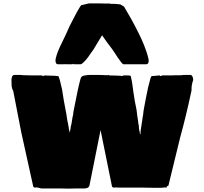

<svg xmlns="http://www.w3.org/2000/svg" viewBox="-20 -1117 1210 1138"><path d="M339 0H304H270H229Q221 0 213 -3Q203 -6 195 -6L186 -5Q176 -8 176 -16L106 -333Q79 -468 58 -580Q53 -584 49 -606Q48 -618 48 -643Q48 -656 52.5 -664.5Q57 -673 66 -673H80H103Q110 -671 128 -671L173 -670H181H224L230 -669Q231 -668 232 -668Q233 -668 233 -668L234 -666Q235 -666 236.5 -667Q238 -668 240 -668Q246 -670 248 -670H251L260 -669Q271 -668 303 -668Q313 -666 326 -666Q331 -657 336.5 -635Q342 -613 348 -586Q350 -571 358 -523Q361 -508 365 -485L371 -453Q371 -452 372 -449.5Q373 -447 373 -443L376 -423Q378 -415 380 -398Q382 -393 383 -385.5Q384 -378 385 -373Q386 -368 387 -363.5Q388 -359 388 -354L390 -345L391 -341Q391 -338 393 -336V-330L395 -336V-341L396 -345Q396 -348 398 -354Q398 -361 401 -373Q403 -379 404 -385.5Q405 -392 406 -398L410 -423Q412 -429 413 -435Q414 -441 414 -443L415 -453Q444 -604 456 -645Q457 -651 459.5 -656.5Q462 -662 468 -665Q469 -667 474.5 -668Q480 -669 483 -670Q504 -673 513 -673H530H559L594 -672Q603 -671 615 -671H618Q619 -672 619.5 -672.5Q620 -673 620 -673Q624 -673 625 -671Q627 -671 627.5 -670.5Q628 -670 628 -670Q646 -669 670 -669Q680 -668 691 -668Q700 -668 701 -666Q702 -666 704 -667Q706 -668 708 -668Q710 -670 718 -670H724H736Q752 -670 755 -666Q763 -636 768 -591L771 -569Q779 -512 788 -473L790 -461Q793 -440 793 -435Q794 -425 798 -403Q800 -380 803 -371Q803 -360 805 -346Q806 -341 807 -338.5Q808 -336 808 -335Q808 -330 809 -326L810 -320Q812 -325 813 -326V-335L814 -346L818 -371L823 -403Q824 -416 828 -435L831 -461Q832 -466 832.5 -469Q833 -472 833 -473Q839 -501 841 -515L845 -536Q859 -610 868 -638Q871 -655 878 -666Q884 -666 891 -667Q898 -668 905 -668Q913 -668 923 -670H925Q928 -670 928 -668Q928 -668 928 -667Q928 -666 929 -666Q933 -666 935 -667Q937 -668 938 -668L939 -670H993H1000Q1011 -670 1019 -671H1044Q1063 -671 1070 -673H1093H1108Q1116 -673 1120.5 -664Q1125 -655 1125 -643Q1120 -630 1116 -606Q1115 -595 1115 -580Q1082 -425 1048 -303L978 -16Q969 -14 968 -10V-5L958 -6Q950 -6 946 -5L934 -4H884Q845 -4 826 -5H769H720H691Q681 -6 663 -6L653 -5Q643 -8 643 -16L576 -346L510 -16Q505 0 478 0H431Q418 1 385 1Q353 1 339 0ZM309 -756V-762Q309 -766 310 -768Q317 -805 348 -866Q355 -882 371 -914L393 -963L423 -1021Q431 -1038 455 -1078L461 -1086L508 -1097H566L604 -1096H619H630Q634 -1094 643 -1094H663L693 -1091L715 -1078L758 -1004Q813 -903 834 -849Q852 -804 860 -768L861 -762V-756Q861 -736 846 -736H824H800H771H734H713Q708 -736 699 -747Q678 -774 661 -802Q651 -818 644 -827Q617 -861 585 -908Q546 -842 533 -822L520 -804Q500 -774 490 -763Q466 -736 458 -736H439H418L414 -739L409 -736H379Q375 -736 369 -736.5Q363 -737 353 -736H323Q316 -736 312.5 -742Q309 -748 309 -756Z"/></svg>

Font: Sigmar One
Style: Regular
Weight: 400
Designer: Vernon Adams
Foundry: Vernon Adams
Version: Version 2.000